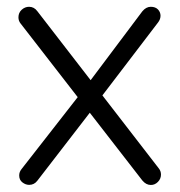

<svg xmlns="http://www.w3.org/2000/svg" viewBox="-20 -536 524 560"><path d="M64.8 -516.2Q79.5 -516.2 89 -503.2L443.2 -44.8Q449.5 -37 449.5 -26.8Q449.5 -14.5 440.6 -5.5Q431.8 3.5 420 3.5Q406 3.5 395 -9.8L40 -467.5Q33.8 -475.2 33.8 -485.5Q33.8 -498.8 43.2 -507.5Q52.8 -516.2 64.8 -516.2ZM65 3.2Q54.8 3.2 45.4 -4Q36 -11.2 36 -24.2Q36 -34.5 42.8 -42.8L212.2 -259.8L245.2 -211.5L89 -9Q79.8 3.2 65 3.2ZM419.8 -516.2Q433.2 -516.2 440.8 -508.4Q448.2 -500.5 448.2 -490Q448.2 -485.2 446.4 -480.1Q444.5 -475 441 -470.5L272 -249L240.5 -297L395 -502.8Q406 -516.2 419.8 -516.2Z"/></svg>

Font: Quicksand Variable Light
Style: Regular
Weight: 300
Designer: Andrew Paglinawan
Foundry: Andrew Paglinawan
Version: Version 3.004